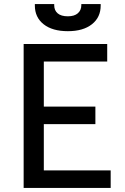

<svg xmlns="http://www.w3.org/2000/svg" viewBox="-20 -922 613 942"><path d="M506 -706V-620H195V-399H448V-313H195V-86H523V0H96V-706ZM151 -895V-902H246V-896Q246 -871 263 -856.5Q280 -842 313 -842Q345 -842 362 -857Q379 -872 379 -897V-902H474V-895Q474 -837 431 -803Q388 -769 313 -769Q237 -769 194 -803Q151 -837 151 -895Z"/></svg>

Font: Museo Sans Medium
Style: Regular
Weight: 500
Designer: Jos Buivenga
Foundry: Jos Buivenga & Rosetta Type Foundry (extension, remastering)
Version: Version 3.600;PS 1.000;hotconv 1.0.88;makeotf.lib2.5.647800;